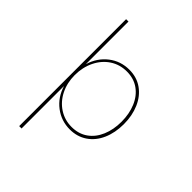

<svg xmlns="http://www.w3.org/2000/svg" viewBox="-254 -819 1144 1144"><g transform="rotate(45 318.5 -246.5)"><path d="M121 -697H141V-338Q163 -411 219 -454.5Q275 -498 348 -498Q411 -498 457.5 -465Q504 -432 529 -374.5Q554 -317 554 -245Q554 -173 529 -116Q504 -59 457 -27Q410 5 348 5Q276 5 219.5 -38Q163 -81 141 -154V204H121ZM534 -245Q534 -312 511.5 -365.5Q489 -419 446.5 -449.5Q404 -480 345 -480Q286 -480 239.5 -449.5Q193 -419 166.5 -365Q140 -311 140 -245Q140 -180 166.5 -127Q193 -74 240 -43.5Q287 -13 345 -13Q404 -13 446.5 -43Q489 -73 511.5 -126Q534 -179 534 -245Z"/></g></svg>

Font: Hanken Grotesk Thin
Style: Regular
Weight: 100
Designer: Alfredo Marco Pradil
Foundry: Hanken Design Co.
Version: Version 3.014